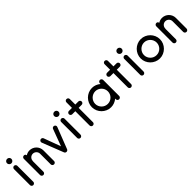

<svg xmlns="http://www.w3.org/2000/svg" viewBox="357 -2149 3623 3623"><g transform="rotate(-45 2168.5 -338.0)"><path d="M142 -568Q118 -568 100.5 -585.5Q83 -603 83 -627Q83 -652 100.5 -668.5Q118 -685 142 -685Q167 -685 184 -668.5Q201 -652 201 -627Q201 -603 183.5 -585.5Q166 -568 142 -568ZM142 15Q124 15 111 2Q98 -11 98 -29V-456Q98 -474 111 -487Q124 -500 142 -500Q160 -500 173.5 -487Q187 -474 187 -456V-29Q187 -11 173.5 2Q160 15 142 15Z M454 -470Q501 -500 555 -500Q593 -500 627 -485.5Q661 -471 686.5 -445.5Q712 -420 726.5 -386Q741 -352 741 -314V-29Q741 -11 728 2Q715 15 697 15Q678 15 665 2Q652 -11 652 -29V-314Q652 -334 644.5 -351.5Q637 -369 623.5 -382.5Q610 -396 592.5 -403.5Q575 -411 555 -411Q535 -411 517 -403.5Q499 -396 486 -382.5Q473 -369 465.5 -351.5Q458 -334 458 -314Q458 -311 456 -305V-29Q456 -11 443 2Q430 15 412 15Q393 15 380 2Q367 -11 367 -29V-462Q367 -481 380 -494Q393 -507 412 -507Q448 -507 454 -470Z M1238 -439 1072 -13Q1067 0 1055.5 7.5Q1044 15 1030 15Q1017 15 1005.5 7.5Q994 0 989 -13L822 -439Q819 -446 819 -456Q819 -474 832 -487Q845 -500 863 -500Q877 -500 888.5 -492.5Q900 -485 905 -472L1030 -133L1156 -472Q1161 -485 1172.5 -492.5Q1184 -500 1197 -500Q1216 -500 1229 -487Q1242 -474 1242 -456Q1242 -449 1238 -439Z M1401 -568Q1377 -568 1359.5 -585.5Q1342 -603 1342 -627Q1342 -652 1359.5 -668.5Q1377 -685 1401 -685Q1426 -685 1443 -668.5Q1460 -652 1460 -627Q1460 -603 1442.5 -585.5Q1425 -568 1401 -568ZM1401 15Q1383 15 1370 2Q1357 -11 1357 -29V-456Q1357 -474 1370 -487Q1383 -500 1401 -500Q1419 -500 1432.5 -487Q1446 -474 1446 -456V-29Q1446 -11 1432.5 2Q1419 15 1401 15Z M1859 -411H1778V-29Q1778 -11 1765 2Q1752 15 1733 15Q1715 15 1702 2Q1689 -11 1689 -29V-411H1607Q1589 -411 1576 -424Q1563 -437 1563 -455Q1563 -474 1576 -487Q1589 -500 1607 -500H1689V-647Q1689 -666 1702 -678.5Q1715 -691 1733 -691Q1752 -691 1765 -678.5Q1778 -666 1778 -647V-500H1859Q1878 -500 1891 -487Q1904 -474 1904 -455Q1904 -437 1891 -424Q1878 -411 1859 -411Z M2434 15Q2415 15 2402 2Q2389 -11 2389 -29V-48Q2354 -18 2311 -1.5Q2268 15 2221 15Q2168 15 2121 -5.5Q2074 -26 2039 -61Q2004 -96 1983.5 -142.5Q1963 -189 1963 -242Q1963 -295 1983.5 -342Q2004 -389 2039 -424Q2074 -459 2121 -479.5Q2168 -500 2221 -500Q2268 -500 2311 -483.5Q2354 -467 2389 -437V-456Q2389 -474 2402 -487Q2415 -500 2434 -500Q2452 -500 2465 -487Q2478 -474 2478 -456V-29Q2478 -11 2465 2Q2452 15 2434 15ZM2221 -411Q2186 -411 2155.5 -397.5Q2125 -384 2102 -361Q2079 -338 2065.5 -307.5Q2052 -277 2052 -242Q2052 -207 2065.5 -176.5Q2079 -146 2102 -123Q2125 -100 2155.5 -87Q2186 -74 2221 -74Q2256 -74 2286.5 -87Q2317 -100 2340 -123Q2363 -146 2376 -176.5Q2389 -207 2389 -242Q2389 -277 2376 -307.5Q2363 -338 2340 -361Q2317 -384 2286.5 -397.5Q2256 -411 2221 -411Z M2877 -411H2796V-29Q2796 -11 2783 2Q2770 15 2751 15Q2733 15 2720 2Q2707 -11 2707 -29V-411H2625Q2607 -411 2594 -424Q2581 -437 2581 -455Q2581 -474 2594 -487Q2607 -500 2625 -500H2707V-647Q2707 -666 2720 -678.5Q2733 -691 2751 -691Q2770 -691 2783 -678.5Q2796 -666 2796 -647V-500H2877Q2896 -500 2909 -487Q2922 -474 2922 -455Q2922 -437 2909 -424Q2896 -411 2877 -411Z M3084 -568Q3060 -568 3042.5 -585.5Q3025 -603 3025 -627Q3025 -652 3042.5 -668.5Q3060 -685 3084 -685Q3109 -685 3126 -668.5Q3143 -652 3143 -627Q3143 -603 3125.5 -585.5Q3108 -568 3084 -568ZM3084 15Q3066 15 3053 2Q3040 -11 3040 -29V-456Q3040 -474 3053 -487Q3066 -500 3084 -500Q3102 -500 3115.5 -487Q3129 -474 3129 -456V-29Q3129 -11 3115.5 2Q3102 15 3084 15Z M3523 15Q3470 15 3423 -5.5Q3376 -26 3341 -61Q3306 -96 3285.5 -142.5Q3265 -189 3265 -242Q3265 -295 3285.5 -342Q3306 -389 3341 -424Q3376 -459 3423 -479.5Q3470 -500 3523 -500Q3576 -500 3622.5 -479.5Q3669 -459 3704 -424Q3739 -389 3759.5 -342Q3780 -295 3780 -242Q3780 -189 3759.5 -142.5Q3739 -96 3704 -61Q3669 -26 3622.5 -5.5Q3576 15 3523 15ZM3523 -411Q3488 -411 3457.5 -397.5Q3427 -384 3404 -361Q3381 -338 3367.5 -307.5Q3354 -277 3354 -242Q3354 -207 3367.5 -176.5Q3381 -146 3404 -123Q3427 -100 3457.5 -87Q3488 -74 3523 -74Q3558 -74 3588.5 -87Q3619 -100 3642 -123Q3665 -146 3678 -176.5Q3691 -207 3691 -242Q3691 -277 3677.5 -307.5Q3664 -338 3641.5 -361Q3619 -384 3588 -397.5Q3557 -411 3523 -411Z M3989 -470Q4036 -500 4090 -500Q4128 -500 4162 -485.5Q4196 -471 4221.5 -445.5Q4247 -420 4261.5 -386Q4276 -352 4276 -314V-29Q4276 -11 4263 2Q4250 15 4232 15Q4213 15 4200 2Q4187 -11 4187 -29V-314Q4187 -334 4179.5 -351.5Q4172 -369 4158.5 -382.5Q4145 -396 4127.5 -403.5Q4110 -411 4090 -411Q4070 -411 4052 -403.5Q4034 -396 4021 -382.5Q4008 -369 4000.5 -351.5Q3993 -334 3993 -314Q3993 -311 3991 -305V-29Q3991 -11 3978 2Q3965 15 3947 15Q3928 15 3915 2Q3902 -11 3902 -29V-462Q3902 -481 3915 -494Q3928 -507 3947 -507Q3983 -507 3989 -470Z"/></g></svg>

Font: Hanken
Style: Book
Weight: 400
Designer: Alfredo Marco Pradil
Foundry: Hanken Design Co.
Version: Version 2.06 2014